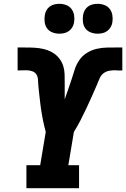

<svg xmlns="http://www.w3.org/2000/svg" viewBox="-20 -983 659 1003"><path d="M118 0V-120H190L219 -294Q215 -308 211.5 -323Q208 -338 205 -352.5Q202 -367 199.5 -382Q197 -397 194.5 -412Q192 -427 190.5 -442.5Q189 -458 187 -473Q185 -488 183.5 -503.5Q182 -519 180.5 -534Q179 -549 178.5 -565Q178 -581 170.5 -593.5Q163 -606 148 -611Q133 -616 118 -616Q106 -616 94.5 -615.5Q83 -615 72 -615V-735Q79 -735 85.5 -735Q92 -735 99 -735Q121 -735 143 -734.5Q165 -734 186.5 -731Q208 -728 228 -721Q248 -714 264.5 -702Q281 -690 293 -673Q305 -656 311 -636Q317 -616 317.5 -594.5Q318 -573 318 -551Q318 -529 318 -507.5Q318 -486 318 -464Q327 -490 336 -515.5Q345 -541 353.5 -567Q362 -593 370 -619Q378 -645 394 -668.5Q410 -692 434.5 -707Q459 -722 485.5 -728Q512 -734 538.5 -734.5Q565 -735 591 -735Q598 -735 605 -735Q612 -735 619 -735V-615Q613 -615 607 -615Q601 -615 595 -615H594Q591 -615 588 -615.5Q585 -616 583 -616Q567 -616 551.5 -613.5Q536 -611 522.5 -601.5Q509 -592 502 -577Q495 -562 489 -547V-546Q475 -514 461 -482Q447 -450 432 -418.5Q417 -387 401 -355.5Q385 -324 366 -294L337 -120H393V0ZM490 -807Q472 -807 454.5 -813.5Q437 -820 426.5 -834Q416 -848 413.5 -866.5Q411 -885 414 -904Q416 -917 422.5 -929Q429 -941 440 -949Q451 -957 464 -960Q477 -963 490 -963Q509 -963 526 -956.5Q543 -950 553.5 -936Q564 -922 567 -903.5Q570 -885 567 -866Q565 -853 558 -841Q551 -829 540 -821Q529 -813 516 -810Q503 -807 490 -807ZM290 -807Q272 -807 254.5 -813.5Q237 -820 226.5 -834Q216 -848 213.5 -866.5Q211 -885 214 -904Q216 -917 222.5 -929Q229 -941 240 -949Q251 -957 264 -960Q277 -963 290 -963Q309 -963 326 -956.5Q343 -950 353.5 -936Q364 -922 367 -903.5Q370 -885 367 -866Q365 -853 358 -841Q351 -829 340 -821Q329 -813 316 -810Q303 -807 290 -807Z"/></svg>

Font: Iosevka Slab Heavy Extended
Style: Italic
Weight: 900
Width: 7
Italic angle: -9°
Monospace: yes
Designer: Belleve Invis
Foundry: Belleve Invis
Version: Version 11.1.0; ttfautohint (v1.8.3)